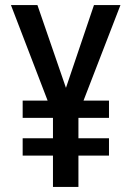

<svg xmlns="http://www.w3.org/2000/svg" viewBox="-20 -734 518 754"><path d="M239 -389 349 -714H453L308 -339H408V-271H288V-191H408V-123H288V0H188V-123H69V-191H188V-271H69V-339H167L23 -714H127Z"/></svg>

Font: Noto Sans Gurmukhi Condensed Medium
Style: Regular
Weight: 500
Width: 3
Designer: Jelle Bosma - Monotype Design Team
Foundry: Monotype Imaging Inc.
Version: Version 2.004; ttfautohint (v1.8.4.7-5d5b)